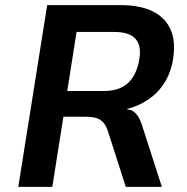

<svg xmlns="http://www.w3.org/2000/svg" viewBox="-20 -725 727 745"><path d="M51 0 163 -705H450Q527 -705 576.5 -679Q626 -653 645 -603Q664 -553 648 -477Q637 -430 612.5 -395Q588 -360 552 -336.5Q516 -313 472 -302L476 -300L488 -298Q502 -292 513 -277.5Q524 -263 534 -230L608 0H468L399 -215Q392 -237 381 -249.5Q370 -262 353.5 -267Q337 -272 313 -272H226L183 0ZM241 -372H383Q441 -372 474 -400.5Q507 -429 519 -486Q531 -545 507 -573Q483 -601 424 -601H277Z"/></svg>

Font: Nunito Sans 7pt SemiCondensed
Style: Bold Italic
Weight: 700
Width: 4
Italic angle: -9°
Designer: Vernon Adams
Foundry: Vernon Adams
Version: Version 3.101;gftools[0.9.27]